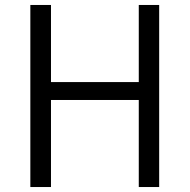

<svg xmlns="http://www.w3.org/2000/svg" viewBox="-20 -752 762 772"><path d="M102 -732H185V-422H538V-732H620V0H538V-350H185V0H102Z"/></svg>

Font: KaiGen Gothic SC Normal
Style: Regular
Weight: 300
Designer: Ryoko NISHIZUKA Ë•øÂ°öÊ∂ºÂ≠ê (kana & ideographs); Paul D. Hunt (Latin, Greek & Cyrillic); Wenlong ZHANG Âº†ÊñáÈæô (bopom
Version: Version 1.001 October 10, 2014